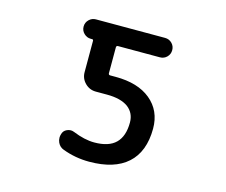

<svg xmlns="http://www.w3.org/2000/svg" viewBox="-104 -896 1207 1026"><g transform="rotate(15 500.0 -383.0)"><path d="M466.8 -10.7Q390.6 -10.7 320.3 -37.1Q297.9 -44.9 287.1 -67.4Q281.2 -80.1 281.2 -94.7Q281.2 -103.5 284.2 -113.3Q289.1 -133.8 308.6 -142.6Q319.3 -147.5 330.1 -147.5Q338.9 -147.5 348.6 -143.6Q413.1 -117.2 466.8 -117.2Q546.9 -117.2 585.4 -155.3Q624 -193.4 624 -269.5Q624 -321.3 585 -351.6Q543.9 -381.8 466.8 -381.8H405.3Q370.1 -381.8 345.2 -406.7Q320.3 -431.6 320.3 -466.8V-639.6Q320.3 -647.5 313.5 -647.5H305.7Q284.2 -647.5 268.1 -663.1Q252 -678.7 252 -701.2Q252 -723.6 268.1 -739.3Q284.2 -754.9 305.7 -754.9H688.5Q710.9 -754.9 726.6 -739.3Q742.2 -723.6 742.2 -701.2Q742.2 -678.7 726.6 -663.1Q710.9 -647.5 688.5 -647.5H457Q447.3 -647.5 447.3 -637.7V-495.1Q447.3 -485.4 457 -485.4H487.3Q610.4 -485.4 680.7 -427.7Q752 -369.1 752 -269.5Q752 -206.1 733.4 -157.2Q714.8 -108.4 678.7 -76.2Q606.4 -10.7 466.8 -10.7Z"/></g></svg>

Font: Rounded-X Mgen+ 2m medium
Style: Regular
Weight: 500
Designer: [Source Han Sans]
Ryoko NISHIZUKA  (kana & ideographs); Paul D. Hunt (Latin, Greek & Cyrillic); Wenlong ZHANG  (bopomofo
Version: Version 1.059.20150602